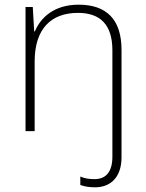

<svg xmlns="http://www.w3.org/2000/svg" viewBox="-20 -560 622 820"><path d="M386 240C452 240 499 197 499 112V-347C499 -479 433 -540 316 -540C212 -540 154 -486 129 -426H126L120 -530H89V0H128V-297C128 -437 198 -505 313 -505C407 -505 460 -456 460 -345V109C460 172 434 205 384 205C363 205 343 203 323 194V230C339 236 360 240 386 240Z"/></svg>

Font: Noto Sans Thai Looped ExtraLight
Style: Regular
Weight: 200
Designer: Sasikarn Vongin, Ben Mitchell
Foundry: The Fontpad Ltd
Version: Version 1.001